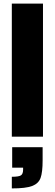

<svg xmlns="http://www.w3.org/2000/svg" viewBox="-20 -763 306 1072"><path d="M46 0V-743H220V0ZM109 184V173H48V59H218V132Q218 199 206.5 230.5Q195 262 159.5 275.5Q124 289 46 289V224Q85 224 97 216Q109 208 109 184Z"/></svg>

Font: Saira Semi Condensed ExtraBold
Style: Regular
Weight: 800
Width: 4
Designer: Hector Gatti with collaboration of the Omnibus-Type team
Foundry: Omnibus-Type
Version: Version 1.001; ttfautohint (v1.8)